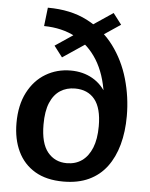

<svg xmlns="http://www.w3.org/2000/svg" viewBox="-55 -831 693 887"><g transform="rotate(5 291.5 -387.0)"><path d="M272 11Q193 11 140 -20.5Q87 -52 60 -108.5Q33 -165 33 -240Q33 -323 63.5 -382Q94 -441 146 -472Q198 -503 262 -503Q319 -503 363.5 -477.5Q408 -452 434 -403L423 -408Q410 -501 370.5 -564.5Q331 -628 268 -662Q205 -696 121 -697L131 -783Q237 -783 314 -743.5Q391 -704 440.5 -637.5Q490 -571 514 -487.5Q538 -404 538 -316Q538 -243 521.5 -183Q505 -123 472.5 -79.5Q440 -36 390 -12.5Q340 11 272 11ZM280 -75Q321 -75 350.5 -96Q380 -117 396.5 -157.5Q413 -198 413 -258Q413 -342 380.5 -382Q348 -422 289 -422Q250 -422 220.5 -403Q191 -384 174.5 -345Q158 -306 158 -244Q158 -157 191.5 -116Q225 -75 280 -75ZM216 -560 177 -611 436 -785 475 -734Z"/></g></svg>

Font: Bitter Thin SemiBold
Style: Regular
Weight: 600
Version: Version 2.002